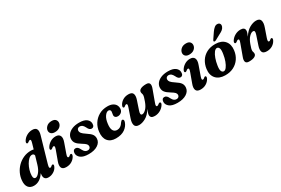

<svg xmlns="http://www.w3.org/2000/svg" viewBox="80 -1790 4189 2867"><g transform="rotate(-30 2174.0 -356.5)"><path d="M594 -595.5 470 -165.5Q459 -127.5 461.8 -113.5Q464.5 -99.5 476.5 -99.5Q490 -99.5 509.5 -119Q522.5 -129.5 532 -124.5Q550.5 -117.5 533.5 -80.5Q513.5 -39 471.5 -13.8Q429.5 11.5 383 11.5Q344 11.5 325.8 -7.8Q307.5 -27 307.5 -62.5Q307.5 -80.5 310.5 -101Q274.5 -44.5 229 -16.5Q183.5 11.5 132.5 11.5Q69.5 11.5 37.5 -30.5Q5.5 -72.5 14 -152.5Q19.5 -212.5 46.5 -268.8Q73.5 -325 118.2 -369.5Q163 -414 222 -440.2Q281 -466.5 349.5 -466.5Q375.5 -466.5 397 -461L423.5 -552.5Q433.5 -586.5 431.8 -599.5Q430 -612.5 418 -612.5Q405 -612.5 383 -594Q368 -583 358 -587.5Q349.5 -590.5 348.5 -602.5Q347.5 -614.5 357 -631.5Q381.5 -673.5 426.2 -699.2Q471 -725 522 -725Q578.5 -725 595 -691Q611.5 -657 594 -595.5ZM175.5 -139Q174.5 -106 184.5 -92.5Q194.5 -79 211 -79Q240 -79 275 -121.8Q310 -164.5 331.5 -238L371 -372.5Q366 -405 333 -405Q305 -405 277.5 -380Q250 -355 227.2 -315Q204.5 -275 190.5 -228.5Q176.5 -182 175.5 -139Z M803 -525Q761 -525 739 -545.2Q717 -565.5 717.5 -595.5Q718 -633 750.8 -664.2Q783.5 -695.5 839.5 -695.5Q883.5 -695.5 904.2 -674.8Q925 -654 924.5 -623.5Q924 -583.5 891.2 -554.2Q858.5 -525 803 -525ZM786.5 -161.5Q774.5 -128 776.5 -114Q778.5 -100 791.5 -100Q798.5 -100 806 -104.2Q813.5 -108.5 825 -119.5Q838.5 -130 847.5 -125Q855.5 -122 857 -110Q858.5 -98 849 -79.5Q827.5 -39 786 -13.8Q744.5 11.5 689.5 11.5Q627.5 11.5 612.2 -26.5Q597 -64.5 620.5 -126.5L681 -292.5Q693.5 -326.5 691.5 -340.5Q689.5 -354.5 676.5 -354.5Q662.5 -354.5 640.5 -334Q626 -324 616 -328Q607.5 -331.5 606.2 -343.2Q605 -355 615 -372.5Q639 -413.5 681.8 -440.2Q724.5 -467 775.5 -467Q832.5 -467 850.5 -428.5Q868.5 -390 843.5 -322.5Z M1091 -44Q1113.5 -44 1126.8 -57.2Q1140 -70.5 1140 -90.5Q1140 -111 1124.5 -128.8Q1109 -146.5 1062 -175Q1005 -209 980.8 -240Q956.5 -271 957.5 -315.5Q958.5 -357.5 985.2 -392.2Q1012 -427 1062 -448Q1112 -469 1183 -469Q1266.5 -469 1308.2 -437.5Q1350 -406 1350.5 -359.5Q1351 -328.5 1338.5 -312.5Q1326 -296.5 1305 -296.5Q1284.5 -296.5 1269.5 -309.2Q1254.5 -322 1239 -355.5Q1224 -385 1205.8 -400Q1187.5 -415 1163 -415Q1140 -415 1126.5 -401.8Q1113 -388.5 1113 -366.5Q1113 -346 1129.2 -325Q1145.5 -304 1195 -271.5Q1257.5 -231.5 1278.2 -199.8Q1299 -168 1296 -127.5Q1292.5 -66 1233.5 -27.2Q1174.5 11.5 1077 11.5Q983.5 11.5 940 -23Q896.5 -57.5 896.5 -104.5Q897 -132 909.5 -148Q922 -164 943.5 -164Q967.5 -164 983.5 -148.8Q999.5 -133.5 1013.5 -102.5Q1030.5 -69.5 1049 -56.8Q1067.5 -44 1091 -44Z M1653 -406Q1619.5 -406 1587.8 -361.2Q1556 -316.5 1547 -238Q1537 -161 1558.8 -125Q1580.5 -89 1624.5 -89Q1687.5 -89 1727.5 -156Q1738 -168.5 1745.5 -175.8Q1753 -183 1763.5 -183Q1775 -183 1781.5 -170.8Q1788 -158.5 1780.5 -135Q1760 -72.5 1701.5 -30.5Q1643 11.5 1545.5 11.5Q1454.5 11.5 1408.8 -44.5Q1363 -100.5 1375 -201.5Q1383 -274.5 1421.5 -335Q1460 -395.5 1523.5 -431.8Q1587 -468 1670 -468Q1723.5 -468 1758 -450.5Q1792.5 -433 1808.5 -405Q1824.5 -377 1823 -345.5Q1821.5 -304.5 1795 -282.5Q1768.5 -260.5 1735 -260.5Q1708.5 -260.5 1693.5 -273.8Q1678.5 -287 1679 -309Q1679.5 -325.5 1683.5 -339Q1687.5 -352.5 1688 -370Q1688 -386 1679 -396Q1670 -406 1653 -406Z M2381 -126Q2390.5 -122.5 2391.5 -110.2Q2392.5 -98 2383 -82.5Q2357.5 -40 2312 -14.2Q2266.5 11.5 2215.5 11.5Q2142 11.5 2142 -45.5Q2142 -63.5 2150.8 -86.5Q2159.5 -109.5 2170.5 -136Q2118 -53.5 2058.2 -21Q1998.5 11.5 1946 11.5Q1884 11.5 1871.5 -32Q1859 -75.5 1883.5 -143.5L1935 -294Q1947 -327.5 1944.8 -341.2Q1942.5 -355 1930 -355Q1916 -355 1896 -336Q1883 -325.5 1873.5 -330.5Q1865.5 -333.5 1864 -345.2Q1862.5 -357 1872 -376Q1893.5 -416.5 1935 -441.8Q1976.5 -467 2031.5 -467Q2094 -467 2108 -429.2Q2122 -391.5 2101 -329.5L2049.5 -175.5Q2025 -104 2065.5 -104Q2095 -104 2131.2 -140.8Q2167.5 -177.5 2193 -249.5Q2207 -288 2213.2 -310.5Q2219.5 -333 2219.5 -347.5Q2219.5 -362 2214.5 -374.5Q2209.5 -387 2209.5 -403Q2209.5 -432.5 2243 -449.8Q2276.5 -467 2337.5 -467Q2385 -467 2395.8 -437.2Q2406.5 -407.5 2385 -353.5L2315.5 -163Q2301.5 -127 2303.8 -113.2Q2306 -99.5 2319 -99.5Q2326.5 -99.5 2334.8 -104Q2343 -108.5 2356.5 -120Q2371 -130.5 2381 -126Z M2623 -44Q2645.5 -44 2658.8 -57.2Q2672 -70.5 2672 -90.5Q2672 -111 2656.5 -128.8Q2641 -146.5 2594 -175Q2537 -209 2512.8 -240Q2488.5 -271 2489.5 -315.5Q2490.5 -357.5 2517.2 -392.2Q2544 -427 2594 -448Q2644 -469 2715 -469Q2798.5 -469 2840.2 -437.5Q2882 -406 2882.5 -359.5Q2883 -328.5 2870.5 -312.5Q2858 -296.5 2837 -296.5Q2816.5 -296.5 2801.5 -309.2Q2786.5 -322 2771 -355.5Q2756 -385 2737.8 -400Q2719.5 -415 2695 -415Q2672 -415 2658.5 -401.8Q2645 -388.5 2645 -366.5Q2645 -346 2661.2 -325Q2677.5 -304 2727 -271.5Q2789.5 -231.5 2810.2 -199.8Q2831 -168 2828 -127.5Q2824.5 -66 2765.5 -27.2Q2706.5 11.5 2609 11.5Q2515.5 11.5 2472 -23Q2428.5 -57.5 2428.5 -104.5Q2429 -132 2441.5 -148Q2454 -164 2475.5 -164Q2499.5 -164 2515.5 -148.8Q2531.5 -133.5 2545.5 -102.5Q2562.5 -69.5 2581 -56.8Q2599.5 -44 2623 -44Z M3120 -525Q3078 -525 3056 -545.2Q3034 -565.5 3034.5 -595.5Q3035 -633 3067.8 -664.2Q3100.5 -695.5 3156.5 -695.5Q3200.5 -695.5 3221.2 -674.8Q3242 -654 3241.5 -623.5Q3241 -583.5 3208.2 -554.2Q3175.5 -525 3120 -525ZM3103.5 -161.5Q3091.5 -128 3093.5 -114Q3095.5 -100 3108.5 -100Q3115.5 -100 3123 -104.2Q3130.5 -108.5 3142 -119.5Q3155.5 -130 3164.5 -125Q3172.5 -122 3174 -110Q3175.5 -98 3166 -79.5Q3144.5 -39 3103 -13.8Q3061.5 11.5 3006.5 11.5Q2944.5 11.5 2929.2 -26.5Q2914 -64.5 2937.5 -126.5L2998 -292.5Q3010.5 -326.5 3008.5 -340.5Q3006.5 -354.5 2993.5 -354.5Q2979.5 -354.5 2957.5 -334Q2943 -324 2933 -328Q2924.5 -331.5 2923.2 -343.2Q2922 -355 2932 -372.5Q2956 -413.5 2998.8 -440.2Q3041.5 -467 3092.5 -467Q3149.5 -467 3167.5 -428.5Q3185.5 -390 3160.5 -322.5Z M3532.5 -469Q3637.5 -467.5 3690 -406.8Q3742.5 -346 3729 -245.5Q3719.5 -170 3680 -111.5Q3640.5 -53 3576.2 -20Q3512 13 3428 11.5Q3325 10 3272.2 -50Q3219.5 -110 3233 -211Q3243 -285 3280.5 -343.8Q3318 -402.5 3381.5 -436.2Q3445 -470 3532.5 -469ZM3438.5 -52Q3463.5 -50 3488 -81.8Q3512.5 -113.5 3531.8 -165.8Q3551 -218 3560 -279Q3571 -344 3560.5 -373.5Q3550 -403 3524.5 -405.5Q3498 -407 3472.8 -374Q3447.5 -341 3428.5 -287.5Q3409.5 -234 3401 -175.5Q3390.5 -112 3401.8 -83Q3413 -54 3438.5 -52ZM3605.5 -637.5Q3631 -674 3657 -694.5Q3683 -715 3713.5 -711Q3741.5 -707 3750.5 -686Q3759.5 -665 3750 -642Q3740 -616.5 3719 -598.8Q3698 -581 3663.5 -564.5L3564.5 -510.5Q3555 -506.5 3546 -506.5Q3537 -506.5 3533 -512.5Q3528.5 -519 3532 -527Q3535.5 -535 3542 -544Z M3797.5 -329.5Q3788 -332.5 3787 -344.8Q3786 -357 3795.5 -373Q3821.5 -415.5 3866.8 -441.2Q3912 -467 3963 -467Q4036.5 -467 4036.5 -410Q4036.5 -392 4027.8 -369Q4019 -346 4008 -319.5Q4061 -401.5 4120.8 -434.2Q4180.5 -467 4233 -467Q4295 -467 4307.8 -423.5Q4320.5 -380 4296 -312L4244 -161.5Q4232.5 -128 4234.8 -114.2Q4237 -100.5 4249.5 -100.5Q4256.5 -100.5 4264 -104.5Q4271.5 -108.5 4283 -119.5Q4296 -130 4305.5 -125Q4313.5 -122 4315 -110.2Q4316.5 -98.5 4306.5 -79.5Q4285 -38.5 4244 -13.5Q4203 11.5 4148 11.5Q4085 11.5 4071 -26.2Q4057 -64 4078.5 -126L4130 -280Q4142.5 -317 4139 -334.2Q4135.5 -351.5 4113.5 -351.5Q4084 -351.5 4047.5 -314.5Q4011 -277.5 3985.5 -206Q3971.5 -167.5 3965.5 -145Q3959.5 -122.5 3959.5 -108Q3959.5 -93.5 3964.2 -81Q3969 -68.5 3969 -52.5Q3969 -23 3935.5 -5.8Q3902 11.5 3841 11.5Q3793.5 11.5 3782.8 -18.2Q3772 -48 3793.5 -102L3863 -292.5Q3877 -328.5 3874.8 -342.2Q3872.5 -356 3859.5 -356Q3845.5 -356 3822.5 -335.5Q3807.5 -325 3797.5 -329.5Z"/></g></svg>

Font: Fraunces 72pt S050
Style: Bold Italic
Weight: 700
Italic angle: -16°
Version: Version 1.000; ttfautohint (v1.8.3)